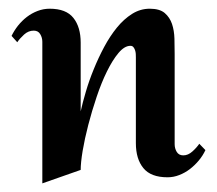

<svg xmlns="http://www.w3.org/2000/svg" viewBox="-20 -405 502 445"><path d="M456.1 -57.1Q450.2 -44.4 440.9 -33.2Q431.6 -22 420.2 -13.2Q408.7 -4.4 395.5 0.7Q382.3 5.9 368.2 5.9Q329.6 5.9 312.3 -15.4Q294.9 -36.6 294.9 -73.2V-272Q294.9 -275.4 294.7 -280Q294.4 -284.7 293 -288.8Q291.5 -293 289.1 -295.9Q286.6 -298.8 282.2 -298.8Q268.6 -298.8 254.6 -282.2Q240.7 -265.6 227.8 -239.3Q214.8 -212.9 203.9 -180.2Q192.9 -147.5 184.6 -115.5Q176.3 -83.5 171.6 -55.7Q167 -27.8 167 -11.2L78.1 20V-308.1Q78.1 -317.9 73.2 -325.9Q68.4 -334 58.1 -334Q45.9 -334 35.9 -325Q25.9 -315.9 20 -307.1L6.8 -321.8Q12.7 -334 21.7 -345.5Q30.8 -356.9 42.2 -365.7Q53.7 -374.5 67.1 -379.6Q80.6 -384.8 95.2 -384.8Q133.3 -384.8 150.1 -363.5Q167 -342.3 167 -306.2V-147Q171.4 -167 179 -192.6Q186.5 -218.3 197.3 -244.6Q208 -271 221.4 -296.1Q234.9 -321.3 251 -341.1Q267.1 -360.8 286.1 -372.8Q305.2 -384.8 327.1 -384.8Q350.1 -384.8 361.8 -374.8Q373.5 -364.7 378.7 -349.4Q383.8 -334 384.3 -315.4Q384.8 -296.9 384.8 -279.8V-70.8Q384.8 -61 389.6 -53Q394.5 -44.9 404.8 -44.9Q416 -44.9 426 -54Q436 -63 441.9 -71.8Z"/></svg>

Font: Redressed
Style: Regular
Weight: 400
Designer: Astigmatic (AOETI)
Foundry: Astigmatic (AOETI)
Version: Version 1.000